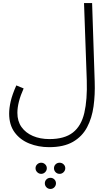

<svg xmlns="http://www.w3.org/2000/svg" viewBox="-20 -734 717 1259"><path d="M40 11Q40 -25 50 -69Q60 -113 87 -174L135 -154Q94 -63 94 6Q94 61 121 99Q148 137 195.5 157.5Q243 178 304 178Q403 178 458 135Q513 92 533 6Q553 -80 549 -208L531 -714H584L601 -198Q604 -114 593.5 -37Q583 40 551 100.5Q519 161 458.5 196Q398 231 302 231Q232 231 172 207Q112 183 76 134Q40 85 40 11ZM371 406Q355 406 344.5 395Q334 384 334 369Q334 354 344.5 343.5Q355 333 371 333Q386 333 397 343.5Q408 354 408 369Q408 384 397 395Q386 406 371 406ZM250 406Q235 406 224 395Q213 384 213 369Q213 354 224 343.5Q235 333 250 333Q265 333 276 343.5Q287 354 287 369Q287 384 276 395Q265 406 250 406ZM311 505Q295 505 284.5 494Q274 483 274 468Q274 453 284.5 442.5Q295 432 311 432Q326 432 336.5 442.5Q347 453 347 468Q347 483 336.5 494Q326 505 311 505Z"/></svg>

Font: Noto Sans Arabic Light
Style: Regular
Weight: 300
Designer: Monotype Design Team, Nadine Chahine, Nizar Qandah and Khaled Hosny
Foundry: Monotype Imaging Inc.
Version: Version 2.012; ttfautohint (v1.8.4.7-5d5b)